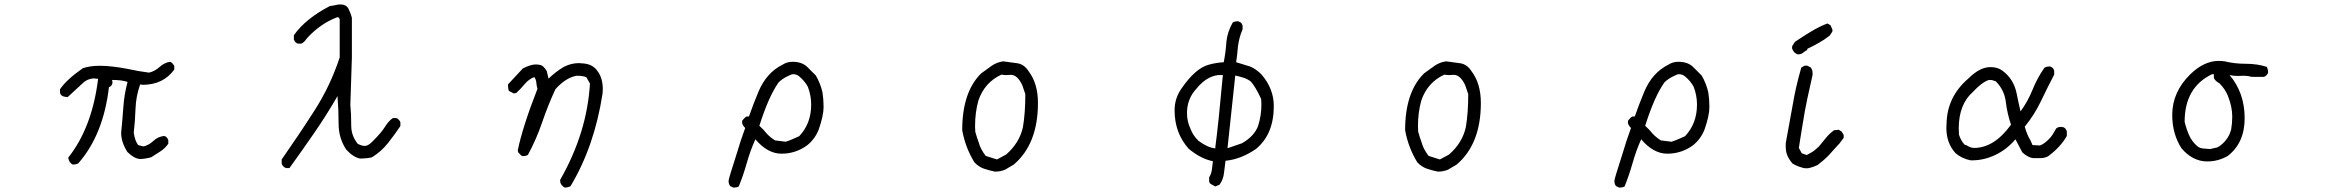

<svg xmlns="http://www.w3.org/2000/svg" viewBox="-20 -732 10540 867"><path d="M309 11Q292 4 288 -20Q396 -156 423 -376L402 -378Q373 -376 352 -355Q341 -344 286 -294Q254 -294 251 -314V-329Q281 -373 354 -424Q386 -435 431 -435Q482 -435 556 -421Q605 -410 653 -404Q679 -410 700.5 -429.5Q722 -449 748 -453Q758 -450 767 -434V-418Q717 -349 624 -349L613 -351Q594 -298 592 -242Q590 -186 584 -132Q590 -94 604 -77Q622 -71 629 -71Q653 -77 673 -96Q693 -115 721 -118Q734 -116 740 -99V-83Q725 -62 704.5 -48.5Q684 -35 663 -22Q634 -14 611 -14Q584 -17 555 -46Q527 -91 527 -132Q533 -191 537 -248.5Q541 -306 556 -362Q531 -371 486 -371Q488 -364 488 -361Q488 -349 478 -341L472 -339Q447 -124 334 5Q326 11 309 11Z M1287 27H1272Q1257 22 1252 7V-12Q1329 -122 1400.5 -233.5Q1472 -345 1514 -473V-646L1508 -654H1502Q1426 -625 1366 -559Q1353 -540 1341 -535H1325Q1313 -538 1307 -554V-573Q1360 -648 1470 -705Q1485 -706 1499 -710Q1508 -712 1518 -712Q1542 -712 1553 -694Q1565 -669 1569 -652V-473L1562 -258Q1566 -220 1566 -164Q1566 -120 1595 -83Q1613 -73 1627 -73Q1642 -73 1661 -92Q1703 -134 1718.5 -159.5Q1734 -185 1754 -199H1769Q1774 -198 1780 -192Q1786 -186 1788 -180V-163Q1763 -125 1732 -86Q1701 -47 1660 -22Q1645 -17 1606 -16Q1575 -22 1543 -57Q1509 -109 1509 -173Q1509 -237 1504 -298Q1455 -213 1399.5 -132.5Q1344 -52 1287 27Z M2530 115Q2518 109 2511 95L2509 81Q2631 -132 2644 -355L2628 -383Q2614 -390 2583 -390Q2533 -380 2488 -329Q2455 -258 2428.5 -180.5Q2402 -103 2364 -33Q2357 -27 2339 -27Q2333 -29 2320 -44L2318 -53Q2340 -160 2407 -331Q2403 -344 2402 -358Q2401 -372 2393 -384Q2368 -375 2349 -352Q2330 -329 2311 -312L2300 -310L2279 -321Q2274 -326 2274 -351L2341 -423Q2376 -441 2400 -441Q2410 -441 2422 -438Q2434 -435 2449 -411L2457 -377Q2489 -408 2526 -430Q2559 -447 2594 -447L2608 -446Q2656 -444 2678 -411Q2702 -380 2702 -329L2701 -310Q2664 -70 2556 109Q2544 115 2530 115Z M3528 -92Q3544 -97 3559.5 -104Q3575 -111 3589 -117Q3643 -174 3643 -260Q3643 -301 3628 -340Q3615 -365 3589 -387Q3577 -397 3561 -397Q3554 -397 3535 -387Q3512 -376 3496 -360Q3451 -297 3409 -164Q3428 -147 3443 -128Q3459 -111 3480 -98ZM3291 115 3277 108Q3270 99 3270 84Q3270 76 3307 -39Q3324 -97 3345 -154Q3331 -168 3331 -180L3332 -188Q3345 -204 3352 -206H3362Q3382 -263 3405 -318Q3441 -404 3514 -440Q3533 -453 3559 -453Q3599 -453 3623 -432L3664 -391Q3685 -355 3694 -315Q3699 -283 3699 -249Q3699 -210 3677 -147Q3660 -104 3625 -76Q3573 -38 3509 -38Q3446 -38 3391 -103Q3368 -52 3352.5 3Q3337 58 3316 110Q3308 115 3291 115Z M4482 -12 4523 -34Q4583 -86 4599 -157Q4610 -221 4610 -307L4596 -348Q4574 -394 4545 -394L4524 -393Q4512 -393 4502 -395Q4426 -360 4398 -278Q4383 -224 4383 -162L4384 -137Q4391 -112 4400 -87Q4407 -60 4431 -28ZM4473 43Q4448 38 4424 30Q4400 22 4380 1Q4339 -66 4325 -144Q4325 -317 4411 -401Q4434 -418 4457.5 -434.5Q4481 -451 4510 -455Q4541 -451 4573 -446.5Q4605 -442 4625 -410Q4667 -355 4667 -267Q4667 -82 4558 11L4519 34Q4498 43 4473 43Z M5527 -64 5588 -85Q5643 -116 5661 -163Q5676 -210 5676 -259L5675 -285Q5649 -341 5628 -364Q5612 -376 5594 -381.5Q5576 -387 5558 -391L5523 -64ZM5468 -62V-68Q5482 -172 5502 -393H5480Q5427 -386 5384 -333Q5340 -287 5340 -221Q5340 -183 5356 -150Q5367 -120 5392 -96Q5434 -65 5468 -62ZM5468 110 5446 98Q5440 92 5440 85V69Q5450 53 5452.5 34Q5455 15 5457 -4Q5402 -15 5348 -60Q5284 -131 5284 -234Q5284 -288 5315 -332Q5378 -424 5439 -440Q5471 -449 5506 -451Q5515 -497 5518 -544Q5523 -590 5547 -631Q5556 -636 5571 -636Q5575 -635 5581 -631L5584 -630Q5589 -623 5591 -617V-599Q5576 -566 5570 -522Q5567 -483 5562 -451Q5599 -439 5624 -432Q5652 -421 5677 -395Q5732 -331 5732 -253Q5732 -125 5651 -59Q5584 -13 5514 -6Q5510 22 5507 50Q5504 78 5487 102Z M6482 -12 6523 -34Q6583 -86 6599 -157Q6610 -221 6610 -307L6596 -348Q6574 -394 6545 -394L6524 -393Q6512 -393 6502 -395Q6426 -360 6398 -278Q6383 -224 6383 -162L6384 -137Q6391 -112 6400 -87Q6407 -60 6431 -28ZM6473 43Q6448 38 6424 30Q6400 22 6380 1Q6339 -66 6325 -144Q6325 -317 6411 -401Q6434 -418 6457.5 -434.5Q6481 -451 6510 -455Q6541 -451 6573 -446.5Q6605 -442 6625 -410Q6667 -355 6667 -267Q6667 -82 6558 11L6519 34Q6498 43 6473 43Z M7528 -92Q7544 -97 7559.5 -104Q7575 -111 7589 -117Q7643 -174 7643 -260Q7643 -301 7628 -340Q7615 -365 7589 -387Q7577 -397 7561 -397Q7554 -397 7535 -387Q7512 -376 7496 -360Q7451 -297 7409 -164Q7428 -147 7443 -128Q7459 -111 7480 -98ZM7291 115 7277 108Q7270 99 7270 84Q7270 76 7307 -39Q7324 -97 7345 -154Q7331 -168 7331 -180L7332 -188Q7345 -204 7352 -206H7362Q7382 -263 7405 -318Q7441 -404 7514 -440Q7533 -453 7559 -453Q7599 -453 7623 -432L7664 -391Q7685 -355 7694 -315Q7699 -283 7699 -249Q7699 -210 7677 -147Q7660 -104 7625 -76Q7573 -38 7509 -38Q7446 -38 7391 -103Q7368 -52 7352.5 3Q7337 58 7316 110Q7308 115 7291 115Z M8125 27Q8121 26 8111.5 23Q8102 20 8100 19Q8089 15 8075 7Q8057 -13 8049 -35Q8042 -56 8044 -87Q8049 -115 8059.5 -172Q8070 -229 8075 -257Q8088 -337 8114 -427Q8116 -428 8120.5 -430.5Q8125 -433 8126 -434Q8132 -437 8142 -435L8157 -427Q8162 -420 8164 -412Q8165 -407 8165 -394Q8136 -266 8130 -230Q8112 -125 8103 -64L8116 -40L8138 -32Q8147 -36 8167 -48Q8179 -57 8193 -70Q8199 -77 8209.5 -90Q8220 -103 8225 -109Q8239 -127 8262 -144L8283 -146L8296 -138Q8300 -132 8304 -125Q8307 -119 8305 -109L8287 -85Q8280 -78 8264.5 -60.5Q8249 -43 8240 -33Q8218 -10 8188 13Q8185 14 8178.5 17Q8172 20 8167.5 21.5Q8163 23 8159 24Q8144 30 8125 27ZM8095 -487 8082 -496Q8076 -504 8074 -509Q8071 -515 8073 -524L8085 -543Q8138 -578 8157 -589Q8197 -613 8232 -626L8246 -618Q8248 -615 8252 -604Q8256 -599 8254 -589L8242 -571Q8216 -551 8194 -539Q8168 -524 8142 -512L8140 -506Q8126 -498 8121 -493Q8110 -485 8095 -487Z M8894 -64Q8985 -64 9061 -169Q9044 -218 9037.5 -272Q9031 -326 8992 -365Q8984 -368 8979 -369Q8977 -371 8961 -371Q8930 -361 8889 -317Q8825 -261 8825 -152L8826 -124Q8834 -98 8851 -79L8860 -76Q8879 -64 8894 -64ZM8886 -8H8878Q8836 -17 8809 -42Q8769 -87 8769 -155L8770 -176Q8773 -296 8869 -378Q8920 -429 8968 -429Q9001 -429 9022 -413Q9074 -375 9087 -307Q9095 -267 9104 -229Q9137 -274 9158.5 -327.5Q9180 -381 9212 -426Q9221 -432 9237 -432Q9253 -427 9256 -412V-395Q9225 -336 9196 -275Q9167 -214 9123 -160Q9134 -121 9149 -98L9158 -77L9192 -75Q9205 -80 9217 -90Q9229 -100 9237.5 -109.5Q9246 -119 9252 -129.5Q9258 -140 9265 -152Q9273 -159 9287 -159Q9307 -159 9313 -139V-118Q9284 -67 9228 -26Q9212 -18 9195 -18H9160Q9137 -21 9112 -44L9081 -103Q9042 -57 8990.5 -32.5Q8939 -8 8886 -8Z M9961 -59 9981 -64Q9993 -64 10009 -77Q10044 -105 10055 -147Q10060 -175 10060 -206Q10060 -250 10040 -300Q10027 -331 10002 -356Q9983 -366 9977 -380V-397H9969Q9845 -338 9845 -182Q9852 -152 9864.5 -123Q9877 -94 9901 -73Q9912 -63 9928.5 -61.5Q9945 -60 9961 -59ZM9947 -3Q9882 -3 9831 -62Q9789 -127 9789 -213Q9789 -317 9871 -397Q9933 -457 9999 -457Q10012 -457 10026 -455Q10070 -444 10121.5 -444Q10173 -444 10216 -430Q10222 -418 10222 -404Q10216 -389 10203 -385H10148Q10131 -390 10112 -390L10085 -389Q10065 -389 10048 -393Q10116 -313 10116 -198Q10116 -87 10040 -28Q9997 -3 9947 -3Z"/></svg>

Font: Yozai
Style: Regular
Weight: 400
Designer: LXGW / Y.OzVox
Foundry: LXGW / Y.OzVox
Version: Version 0.861;October 22, 2024